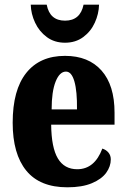

<svg xmlns="http://www.w3.org/2000/svg" viewBox="-20 -788 539 818"><path d="M34 -265Q34 -405 92 -477.5Q150 -550 257 -550Q357 -550 412.5 -487.5Q468 -425 468 -308V-257H198Q199 -159 226.5 -113Q254 -67 309 -67Q383 -67 416 -155Q432 -150 442 -138Q452 -126 452 -109Q452 -79 432.5 -52Q413 -25 371.5 -7.5Q330 10 267 10Q150 10 92 -61Q34 -132 34 -265ZM308 -322Q309 -399 297 -441Q285 -483 261 -483Q234 -483 217 -440.5Q200 -398 200 -322ZM111 -768H179Q192 -700 257 -700Q322 -700 336 -768H402Q401 -729 384 -691.5Q367 -654 334.5 -630Q302 -606 257 -606Q212 -606 179.5 -630Q147 -654 129.5 -691.5Q112 -729 111 -768Z"/></svg>

Font: Noto Serif CondBlack
Style: Regular
Weight: 900
Width: 3
Designer: Monotype Design Team
Foundry: Monotype Imaging Inc.
Version: Version 1.001